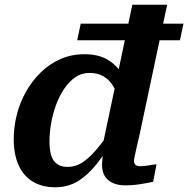

<svg xmlns="http://www.w3.org/2000/svg" viewBox="-20 -778 795 811"><path d="M527 -382Q517 -430 494 -467.5Q471 -505 432.5 -527Q394 -549 337 -549Q282 -549 235.5 -528.5Q189 -508 152.5 -472.5Q116 -437 90 -391Q64 -345 51 -293.5Q38 -242 38 -190Q38 -127 58 -81.5Q78 -36 117.5 -11.5Q157 13 214 13Q267 13 309.5 -13Q352 -39 389 -86Q426 -133 463 -198L449 -228Q414 -177 384 -142.5Q354 -108 326 -90.5Q298 -73 266 -73Q239 -73 221.5 -85Q204 -97 196.5 -121Q189 -145 189 -181Q189 -217 196 -257.5Q203 -298 217 -335.5Q231 -373 251.5 -403.5Q272 -434 298.5 -452Q325 -470 358 -470Q393 -470 417.5 -455.5Q442 -441 458 -414.5Q474 -388 483 -353ZM321 -678 306 -608H740L755 -678ZM539 -758 409 -143 416 -148Q414 -125 412.5 -108Q411 -91 411 -82Q411 -39 437.5 -17Q464 5 510 5Q533 5 553.5 2.5Q574 0 592.5 -3.5Q611 -7 627 -10L641 -84Q628 -83 609.5 -79.5Q591 -76 572 -76Q559 -76 552.5 -81.5Q546 -87 546 -98Q546 -105 549 -119Q552 -133 557.5 -157Q563 -181 571 -216L686 -758Z"/></svg>

Font: Roboto Serif SemiBold
Style: Italic
Weight: 600
Italic angle: -10°
Version: Version 1.007